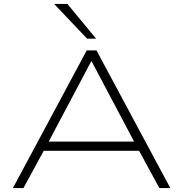

<svg xmlns="http://www.w3.org/2000/svg" viewBox="-20 -963 938 983"><path d="M46 0 424 -705H474L852 0H796L685 -204L721 -191H175L211 -204L100 0ZM447 -649 224 -228 194 -238H702L672 -228L449 -649ZM426 -765 257 -943H325L472 -765Z"/></svg>

Font: Nunito Sans 10pt Expanded ExtraLight
Style: Regular
Weight: 250
Width: 7
Designer: Vernon Adams
Foundry: Vernon Adams
Version: Version 3.101;gftools[0.9.27]